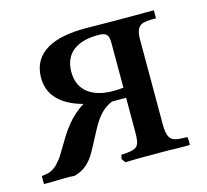

<svg xmlns="http://www.w3.org/2000/svg" viewBox="-73 -523 652 606"><g transform="rotate(-15 253.0 -220.5)"><path d="M477 0V-15C477 -18 476 -22 476 -26C433 -28 411 -24 411 -85V-361C411 -417 437 -413 477 -414V-440H353C320 -440 286 -441 252 -441C156 -441 78 -413 78 -325C78 -267 119 -230 186 -212C141 -185 114 -144 93 -108L70 -70C65 -63 61 -58 56 -53L51 -47C41 -38 31 -31 18 -29L0 -26V0H23C38 0 52 -1 69 -1C80 -1 91 -1 100 0C130 -8 152 -24 173 -63L188 -91C212 -136 229 -177 275 -196H321V-85C321 -34 314 -29 260 -26L257 -13L266 0C282 0 296 -1 311 -1H379C399 -1 418 -1 436 0ZM321 -229C311 -228 298 -227 288 -227C218 -227 175 -259 175 -319C175 -383 221 -410 285 -410C306 -410 321 -408 321 -378Z"/></g></svg>

Font: Sibila
Style: Regular
Weight: 400
Designer: Stefan Peev
Foundry: Context Ltd
Version: Version 1.000